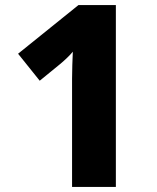

<svg xmlns="http://www.w3.org/2000/svg" viewBox="-20 -734 618 754"><path d="M435 0H263V-385Q263 -399 263 -424.5Q263 -450 264 -479.5Q265 -509 266 -531Q258 -521 244 -507.5Q230 -494 218 -484L136 -417L51 -523L288 -714H435Z"/></svg>

Font: Noto Sans Armenian ExtraBold
Style: Regular
Weight: 800
Version: Version 2.007